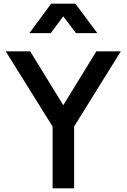

<svg xmlns="http://www.w3.org/2000/svg" viewBox="-20 -1024 688 1044"><path d="M266 0H383V-336L637 -745H504L324 -452L144 -745H11L266 -336ZM140 -844H256L324 -935L393 -844H509L390 -1004H258Z"/></svg>

Font: Mluvka SemiBold
Style: Regular
Weight: 600
Designer: Modified by Jiří Krblich, Original typeface by Gumpita Rahayu
Foundry: Gumpita Rahayu & Jiří Krblich
Version: Version 2.000;Glyphs 3.1.1 (3134)